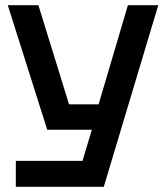

<svg xmlns="http://www.w3.org/2000/svg" viewBox="-20 -720 640 740"><path d="M41 0V-100H298L334 -220H162L10 -700H128L246 -318H360L473 -700H590L380 0Z"/></svg>

Font: Tektur Medium
Style: Regular
Weight: 500
Designer: Adam Jagosz
Foundry: Adam Jagosz
Version: Version 1.005;gftools[0.9.30]